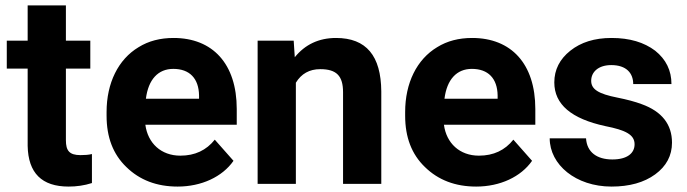

<svg xmlns="http://www.w3.org/2000/svg" viewBox="-20 -678 2534 708"><path d="M5 -425H82V-140C84 -40 134 10 233 10C262 10 291 6 319 -3V-110C307 -107 293 -106 277 -106C236 -106 223 -122 223 -161V-425H313V-528H223V-658H82V-528H5Z M635 10C723 10 800 -26 841 -85L772 -163C741 -124 699 -104 645 -104C574 -104 525 -150 516 -218H853V-276C853 -443 764 -538 620 -538C571 -538 528 -527 491 -504C416 -459 373 -372 373 -265V-251C373 -172 397 -109 446 -62C495 -14 558 10 635 10ZM619 -424C679 -424 713 -389 714 -326V-314H518C527 -385 563 -424 619 -424Z M930 0H1071V-373C1091 -406 1121 -423 1161 -423C1221 -423 1245 -398 1245 -338V0H1386V-341C1385 -472 1331 -538 1219 -538C1156 -538 1105 -514 1067 -467L1063 -528H930Z M1736 10C1824 10 1901 -26 1942 -85L1873 -163C1842 -124 1800 -104 1746 -104C1675 -104 1626 -150 1617 -218H1954V-276C1954 -443 1865 -538 1721 -538C1672 -538 1629 -527 1592 -504C1517 -459 1474 -372 1474 -265V-251C1474 -172 1498 -109 1547 -62C1596 -14 1659 10 1736 10ZM1720 -424C1780 -424 1814 -389 1815 -326V-314H1619C1628 -385 1664 -424 1720 -424Z M2320 -146C2320 -113 2293 -90 2238 -90C2181 -90 2144 -117 2141 -168H2007C2007 -71 2103 10 2235 10C2301 10 2355 -5 2396 -35C2437 -65 2458 -104 2458 -152C2458 -219 2421 -267 2346 -294C2322 -303 2292 -311 2257 -318C2186 -332 2160 -349 2160 -380C2160 -413 2187 -438 2234 -438C2290 -438 2315 -408 2315 -368H2456C2456 -418 2436 -459 2396 -491C2355 -522 2302 -538 2235 -538C2172 -538 2122 -522 2083 -491C2044 -460 2024 -421 2024 -374C2024 -293 2087 -240 2212 -213C2288 -198 2320 -181 2320 -146Z"/></svg>

Font: Noto Sans KR Bold
Style: Regular
Weight: 700
Designer: Ryoko NISHIZUKA  (kana & ideographs); Paul D. Hunt (Latin, Greek & Cyrillic); Wenlong ZHANG  (bopomofo); Sandoll Communi
Foundry: Adobe Systems Incorporated
Version: Version 1.004;PS 1.004;hotconv 1.0.82;makeotf.lib2.5.63406